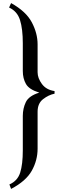

<svg xmlns="http://www.w3.org/2000/svg" viewBox="-20 -890 406 1246"><path d="M41 307Q94 284 111 230Q128 176 128 86V-138Q128 -186 147.5 -227Q167 -268 235 -289Q169 -309 148.5 -345Q128 -381 128 -429V-609Q128 -702 110 -759.5Q92 -817 39 -841L52 -870Q149 -816 186.5 -745Q224 -674 224 -602V-421Q224 -383 252 -345Q280 -307 334 -299V-282Q295 -274 259.5 -246.5Q224 -219 224 -165V75Q224 150 186.5 217.5Q149 285 52 336Z"/></svg>

Font: Moderustic Med
Style: Regular
Weight: 500
Designer: Tural Alisoy
Foundry: TAFT Foundry
Version: Version 2.110